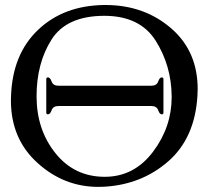

<svg xmlns="http://www.w3.org/2000/svg" viewBox="-20 -726 826 764"><path d="M394.5 -706.1H399.4Q557.1 -706.1 665.5 -609.4Q766.6 -519 766.6 -371.1Q766.6 -357.9 765.6 -344.2Q755.4 -176.3 649.2 -83.7Q543 8.8 393.6 17.1Q382.3 17.6 371.1 17.6Q235.4 17.6 130.9 -76.2Q23.4 -171.9 23.4 -326.7Q23.4 -335.4 23.9 -344.2Q29.8 -510.7 131.6 -607.4Q233.4 -704.1 394.5 -706.1ZM394.5 -663.1Q244.6 -662.6 185.1 -568.6Q125.5 -474.6 125.5 -342.8Q125.5 -210.4 200.2 -116.9Q274.9 -23.4 394.5 -22.5H397Q513.7 -22.5 588.9 -122.1Q663.1 -220.7 663.1 -339.8V-342.8Q662.1 -464.4 599.6 -563.7Q537.1 -663.1 394.5 -663.1ZM212.9 -384.8H581.5Q603.5 -384.8 609.4 -401.4Q615.2 -418 623.5 -418Q630.4 -418 630.4 -411.1V-277.8Q630.4 -271 623.5 -271Q615.2 -271 609.4 -287.6Q603.5 -304.2 581.5 -304.2H212.9Q191.4 -304.2 185.5 -287.6Q179.7 -271 170.9 -271Q164.1 -271 164.1 -278.3V-411.1Q164.1 -418 170.9 -418Q179.7 -418 185.5 -401.4Q191.4 -384.8 212.9 -384.8Z"/></svg>

Font: Caudex
Style: Regular
Weight: 400
Version: Version 1.04